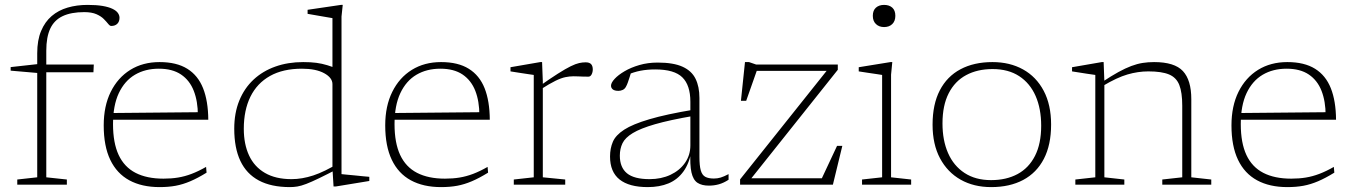

<svg xmlns="http://www.w3.org/2000/svg" viewBox="-20 -754 5528 784"><path d="M160.5 -459 133.5 -456 23.5 -465.5V-480L140.5 -493L159 -490.5H363L361.5 -459ZM169 -30 253 -21V0H50.5V-21L132 -30V-536.5Q132 -590 147.8 -627.5Q163.5 -665 191 -688.5Q218.5 -712 256 -723Q293.5 -734 337.5 -734Q373.5 -734 398.5 -729.8Q423.5 -725.5 438.8 -718.2Q454 -711 461 -701.5Q468 -692 468 -681.5Q468 -666 459 -657Q450 -648 434 -648Q428.5 -648 421.8 -656.5Q415 -665 404 -676.2Q393 -687.5 373.8 -696Q354.5 -704.5 324 -704.5Q270.5 -704.5 236 -688.2Q201.5 -672 185.2 -637.2Q169 -602.5 169 -547Z M631.5 -500.5Q701 -500.5 744.8 -473.2Q788.5 -446 809.2 -393.8Q830 -341.5 830.5 -265H440L436.5 -292.5L810 -296L788 -282.5Q788 -340.5 771.2 -383.2Q754.5 -426 719.2 -449.8Q684 -473.5 628.5 -473.5Q573 -473.5 531 -448.8Q489 -424 465.2 -373.8Q441.5 -323.5 441.5 -247Q441.5 -170.5 464.5 -121.2Q487.5 -72 533.5 -48.2Q579.5 -24.5 647.5 -24.5Q679.5 -24.5 707 -29Q734.5 -33.5 762.2 -44Q790 -54.5 821.5 -72.5L823.5 -49Q787 -26.5 757 -13.8Q727 -1 697.5 4.5Q668 10 631.5 10Q559 10 508 -17.8Q457 -45.5 430.2 -101.5Q403.5 -157.5 403.5 -242Q403.5 -321 432.2 -379Q461 -437 512.2 -468.8Q563.5 -500.5 631.5 -500.5Z M1337.5 -410.5Q1337.5 -436.5 1303.8 -455Q1270 -473.5 1213 -473.5Q1135.5 -473.5 1082.5 -443.8Q1029.5 -414 1002.5 -359Q975.5 -304 975.5 -228Q975.5 -165.5 997 -119.2Q1018.5 -73 1062 -47.8Q1105.5 -22.5 1170.5 -22.5Q1213 -22.5 1259 -37.5Q1305 -52.5 1365.5 -89.5V-68Q1315.5 -42 1283.5 -26.5Q1251.5 -11 1230.5 -3Q1209.5 5 1194.5 7.5Q1179.5 10 1164 10Q1087.5 10 1037 -17Q986.5 -44 961.5 -97Q936.5 -150 936.5 -228.5Q936.5 -292.5 957 -343Q977.5 -393.5 1015.2 -428.8Q1053 -464 1104.5 -482.2Q1156 -500.5 1218 -500.5Q1248.5 -500.5 1271.5 -497.5Q1294.5 -494.5 1317.2 -487.5Q1340 -480.5 1368.5 -469L1337.5 -439.5V-680Q1331.5 -681 1312.8 -684.2Q1294 -687.5 1272.2 -691.2Q1250.5 -695 1236 -697.5V-714L1372 -734H1379.5L1374.5 -686.5V-43Q1379 -42.5 1394 -41Q1409 -39.5 1428 -37.8Q1447 -36 1463.5 -34.2Q1480 -32.5 1488 -32V-15L1351 7.5H1342L1337.5 -66Z M1781 -500.5Q1850.5 -500.5 1894.2 -473.2Q1938 -446 1958.8 -393.8Q1979.5 -341.5 1980 -265H1589.5L1586 -292.5L1959.5 -296L1937.5 -282.5Q1937.5 -340.5 1920.8 -383.2Q1904 -426 1868.8 -449.8Q1833.5 -473.5 1778 -473.5Q1722.5 -473.5 1680.5 -448.8Q1638.5 -424 1614.8 -373.8Q1591 -323.5 1591 -247Q1591 -170.5 1614 -121.2Q1637 -72 1683 -48.2Q1729 -24.5 1797 -24.5Q1829 -24.5 1856.5 -29Q1884 -33.5 1911.8 -44Q1939.5 -54.5 1971 -72.5L1973 -49Q1936.5 -26.5 1906.5 -13.8Q1876.5 -1 1847 4.5Q1817.5 10 1781 10Q1708.5 10 1657.5 -17.8Q1606.5 -45.5 1579.8 -101.5Q1553 -157.5 1553 -242Q1553 -321 1581.8 -379Q1610.5 -437 1661.8 -468.8Q1713 -500.5 1781 -500.5Z M2371 -499.5Q2387 -499.5 2393.8 -492Q2400.5 -484.5 2400.5 -470.5Q2400.5 -459.5 2395.8 -450.2Q2391 -441 2383 -441Q2372.5 -441 2362.2 -441.2Q2352 -441.5 2342.2 -442Q2332.5 -442.5 2322 -442.5Q2306 -442.5 2288.8 -439Q2271.5 -435.5 2248 -424Q2224.5 -412.5 2188.5 -389.5L2177.5 -398.5Q2226 -433 2258 -453.2Q2290 -473.5 2310.5 -483.5Q2331 -493.5 2344.8 -496.5Q2358.5 -499.5 2371 -499.5ZM2196.5 -421.5V-30L2288 -21V0H2078V-21L2159.5 -30V-448Q2153 -449 2137.5 -451.2Q2122 -453.5 2102.5 -456.5Q2083 -459.5 2064.5 -462.5V-479.5L2186 -500.5H2193.5Z M2814.5 -306.5 2813 -281Q2714.5 -264 2654.8 -246.8Q2595 -229.5 2563.8 -210.5Q2532.5 -191.5 2521.8 -169Q2511 -146.5 2511 -118.5Q2511 -70.5 2540 -46.5Q2569 -22.5 2632.5 -22.5Q2680 -22.5 2717.8 -40.2Q2755.5 -58 2777.2 -89.2Q2799 -120.5 2799 -160.5V-338.5Q2799 -406 2766.2 -438.2Q2733.5 -470.5 2655.5 -470.5Q2623 -470.5 2595.5 -465.2Q2568 -460 2538 -447L2558.5 -463.5Q2554.5 -450.5 2550.8 -438.5Q2547 -426.5 2543.5 -416.8Q2540 -407 2536 -400Q2531 -390.5 2522.5 -386.8Q2514 -383 2505.5 -383Q2489.5 -383 2482.2 -389Q2475 -395 2475 -404Q2475 -416 2489.8 -432Q2504.5 -448 2530.5 -463.2Q2556.5 -478.5 2591 -488.5Q2625.5 -498.5 2665.5 -498.5Q2730 -498.5 2767.2 -481.5Q2804.5 -464.5 2820.2 -432.2Q2836 -400 2836 -354V-114Q2836 -77.5 2841.5 -58.2Q2847 -39 2860 -32Q2873 -25 2895 -25Q2909.5 -25 2922.8 -29Q2936 -33 2955 -43V-20Q2935 -7 2915.5 -1.5Q2896 4 2874.5 4Q2846 4 2828.2 -7.5Q2810.5 -19 2803.5 -49.8Q2796.5 -80.5 2799.5 -137.5L2804 -139.5Q2794.5 -86.5 2770.5 -53.5Q2746.5 -20.5 2709.8 -5.2Q2673 10 2625 10Q2549 10 2510 -21Q2471 -52 2471 -115Q2471 -148 2482.5 -175Q2494 -202 2528.8 -224.5Q2563.5 -247 2632 -267.2Q2700.5 -287.5 2814.5 -306.5Z M3002 0V-21.5L3364 -475.5L3375 -464.5H3044.5L3074 -476L3027 -342.5H3005.5L3022 -500.5H3038.5L3067.5 -490.5H3401V-469L3038.5 -14L3027 -26H3350L3330.5 -14.5L3398 -158.5H3419.5L3381 0Z M3590 -643.5Q3569.5 -643.5 3556.8 -655.8Q3544 -668 3544 -689.5Q3544 -711.5 3556.8 -722.8Q3569.5 -734 3590 -734Q3611 -734 3623.5 -722.8Q3636 -711.5 3636 -689.5Q3636 -668 3623.5 -655.8Q3611 -643.5 3590 -643.5ZM3623.5 -500.5 3618.5 -449V-30L3700.5 -21V0H3500V-21L3582 -30V-448Q3576.5 -449 3559.5 -451.5Q3542.5 -454 3522.2 -457Q3502 -460 3486.5 -462.5V-479.5L3616 -500.5Z M4027 -18.5Q4089 -18.5 4135 -43.2Q4181 -68 4206.2 -117.5Q4231.5 -167 4231.5 -240.5Q4231.5 -310 4208.8 -362Q4186 -414 4141.8 -443Q4097.5 -472 4033 -472Q3971 -472 3925 -447.2Q3879 -422.5 3853.8 -373Q3828.5 -323.5 3828.5 -250Q3828.5 -181 3851.2 -129Q3874 -77 3918.5 -47.8Q3963 -18.5 4027 -18.5ZM4027.5 10Q3956.5 10 3902.8 -20.2Q3849 -50.5 3818.5 -107.5Q3788 -164.5 3788 -245Q3788 -328 3817.5 -385Q3847 -442 3902 -471.2Q3957 -500.5 4032.5 -500.5Q4103.5 -500.5 4157.5 -470.5Q4211.5 -440.5 4241.8 -383.2Q4272 -326 4272 -245.5Q4272 -162.5 4242.5 -105.5Q4213 -48.5 4158 -19.2Q4103 10 4027.5 10Z M4489.5 -421.5V-30L4571 -21V0H4371V-21L4452.5 -30V-448Q4444.5 -449 4418 -453Q4391.5 -457 4357.5 -462.5V-479.5L4479 -500.5H4486.5ZM4726 -21 4807.5 -30V-322.5Q4807.5 -376.5 4795.5 -407Q4783.5 -437.5 4753.5 -450Q4723.5 -462.5 4669 -462.5Q4627 -462.5 4584 -450Q4541 -437.5 4484 -403.5L4480.5 -419Q4518 -444 4546.8 -459.8Q4575.5 -475.5 4599.5 -484.5Q4623.5 -493.5 4645.8 -497Q4668 -500.5 4692.5 -500.5Q4776 -500.5 4810.2 -463.8Q4844.5 -427 4844.5 -349V-30L4926 -21V0H4726Z M5236.5 -500.5Q5306 -500.5 5349.8 -473.2Q5393.5 -446 5414.2 -393.8Q5435 -341.5 5435.5 -265H5045L5041.5 -292.5L5415 -296L5393 -282.5Q5393 -340.5 5376.2 -383.2Q5359.5 -426 5324.2 -449.8Q5289 -473.5 5233.5 -473.5Q5178 -473.5 5136 -448.8Q5094 -424 5070.2 -373.8Q5046.5 -323.5 5046.5 -247Q5046.5 -170.5 5069.5 -121.2Q5092.5 -72 5138.5 -48.2Q5184.5 -24.5 5252.5 -24.5Q5284.5 -24.5 5312 -29Q5339.5 -33.5 5367.2 -44Q5395 -54.5 5426.5 -72.5L5428.5 -49Q5392 -26.5 5362 -13.8Q5332 -1 5302.5 4.5Q5273 10 5236.5 10Q5164 10 5113 -17.8Q5062 -45.5 5035.2 -101.5Q5008.5 -157.5 5008.5 -242Q5008.5 -321 5037.2 -379Q5066 -437 5117.2 -468.8Q5168.5 -500.5 5236.5 -500.5Z"/></svg>

Font: Newsreader 9pt ExtraLight
Style: Regular
Weight: 250
Designer: Hugues Gentile
Foundry: Production Type
Version: Version 1.003